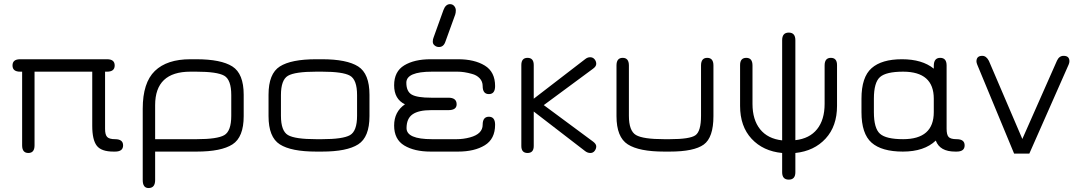

<svg xmlns="http://www.w3.org/2000/svg" viewBox="-20 -739 5261 936"><path d="M429.7 -389.6H148.4V-30.3Q148.4 6.8 118.2 6.8Q87.9 6.8 87.9 -30.3V-389.6H78.1Q41 -389.6 41 -419.9Q41 -450.2 78.1 -450.2H502Q539.1 -450.2 539.1 -419.9Q539.1 -389.6 502 -389.6H492.2V-110.4Q492.2 -82 502.4 -71.3Q512.7 -60.5 541 -60.5Q580.1 -60.5 580.1 -30.3Q580.1 0 541 0H533.2Q473.6 0 451.7 -28.8Q429.7 -57.6 429.7 -125Z M1107.4 -275.4Q1107.4 -350.6 1072.8 -370.1Q1038.1 -389.6 936.5 -389.6H908.2Q736.3 -389.6 736.3 -226.6V-60.5H938.5Q1039.1 -60.5 1073.2 -80.1Q1107.4 -99.6 1107.4 -174.8ZM908.2 -450.2H936.5Q1057.6 -450.2 1112.8 -415Q1168 -379.9 1168 -277.3V-172.9Q1168 -70.3 1113.3 -35.2Q1058.6 0 938.5 0H736.3V138.7Q736.3 177.7 704.1 177.7Q675.8 177.7 675.8 138.7V-209Q675.8 -335.9 734.9 -393.1Q793.9 -450.2 908.2 -450.2Z M1549.8 0H1521.5Q1399.4 0 1344.2 -35.2Q1289.1 -70.3 1289.1 -172.9V-277.3Q1289.1 -379.9 1344.2 -415Q1399.4 -450.2 1521.5 -450.2H1549.8Q1670.9 -450.2 1726.1 -415Q1781.2 -379.9 1781.2 -277.3V-172.9Q1781.2 -70.3 1726.1 -35.2Q1670.9 0 1549.8 0ZM1521.5 -60.5H1549.8Q1651.4 -60.5 1686 -80.1Q1720.7 -99.6 1720.7 -174.8V-275.4Q1720.7 -350.6 1686 -370.1Q1651.4 -389.6 1549.8 -389.6H1521.5Q1418 -389.6 1383.8 -369.6Q1349.6 -349.6 1349.6 -275.4V-174.8Q1349.6 -100.6 1383.8 -80.6Q1418 -60.5 1521.5 -60.5Z M2173.8 -718.8Q2186.5 -718.8 2194.3 -709.5Q2202.1 -700.2 2202.1 -688.5Q2202.1 -676.8 2199.2 -668L2151.4 -536.1Q2142.6 -509.8 2120.1 -509.8Q2107.4 -509.8 2098.6 -517.6Q2089.8 -524.4 2089.8 -536.1Q2089.8 -547.9 2093.8 -556.6L2141.6 -689.5Q2152.3 -718.8 2173.8 -718.8ZM2166 -202.1H2082Q2020.5 -202.1 1991.2 -181.6Q1961.9 -161.1 1961.9 -114.3Q1961.9 -60.5 2085.9 -60.5H2206.1Q2239.3 -60.5 2271.5 -69.3Q2333 -85.9 2333 -130.9Q2333 -169.9 2363.3 -169.9Q2393.6 -169.9 2393.6 -130.9Q2393.6 -61.5 2343.3 -30.8Q2293 0 2212.9 0H2079.1Q2000 0 1950.7 -29.8Q1901.4 -59.6 1901.4 -127Q1901.4 -194.3 1954.1 -230.5Q1901.4 -255.9 1901.4 -323.2Q1901.4 -390.6 1950.7 -420.4Q2000 -450.2 2079.1 -450.2H2212.9Q2293 -450.2 2343.3 -419.4Q2393.6 -388.7 2393.6 -319.3Q2393.6 -280.3 2363.3 -280.3Q2333 -280.3 2333 -319.3Q2333 -341.8 2318.4 -357.4Q2303.7 -373 2280.3 -378.9Q2242.2 -389.6 2210.9 -389.6Q2208 -389.6 2206.1 -389.6H2085.9Q1960.9 -389.6 1960.9 -335.9Q1960.9 -293 1987.3 -277.8Q2013.7 -262.7 2082 -262.7H2166Q2206.1 -262.7 2206.1 -230.5Q2206.1 -202.1 2166 -202.1Z M2871.1 -48.8Q2886.7 -37.1 2886.7 -25.4Q2886.7 -13.7 2878.9 -3.4Q2871.1 6.8 2857.9 6.8Q2844.7 6.8 2833 -2L2582 -195.3V-27.3Q2582 6.8 2551.8 6.8Q2521.5 6.8 2521.5 -27.3V-421.9Q2521.5 -457 2551.8 -457Q2582 -457 2582 -421.9V-257.8L2832 -450.2Q2843.8 -460 2856.9 -460Q2870.1 -460 2878.4 -450.2Q2886.7 -440.4 2886.7 -427.7Q2886.7 -415 2870.1 -403.3L2630.9 -226.6Z M3245.1 0H3217.8Q3095.7 0 3040.5 -35.2Q2985.4 -70.3 2985.4 -172.9V-419.9Q2985.4 -457 3015.6 -457Q3045.9 -457 3045.9 -419.9V-174.8Q3045.9 -100.6 3080.6 -80.6Q3115.2 -60.5 3217.8 -60.5H3245.1Q3342.8 -60.5 3370.1 -79.6Q3397.5 -98.6 3397.5 -174.8V-419.9Q3397.5 -457 3427.7 -457Q3458 -457 3458 -419.9V-172.9Q3458 -68.4 3410.6 -34.2Q3363.3 0 3245.1 0Z M4000 -419.9Q4000 -457 4030.3 -457Q4060.5 -457 4060.5 -421.9V-222.7Q4060.5 -124 4004.9 -63.5Q3949.2 -2.9 3857.4 6.8V100.6Q3857.4 136.7 3825.2 136.7Q3793 136.7 3793 100.6V6.8Q3700.2 -2 3644 -62.5Q3587.9 -123 3587.9 -222.7V-421.9Q3587.9 -457 3618.2 -457Q3648.4 -457 3648.4 -419.9V-232.4Q3648.4 -155.3 3685.5 -108.9Q3722.7 -62.5 3793 -54.7V-543Q3793 -580.1 3825.2 -580.1Q3857.4 -580.1 3857.4 -543V-55.7Q3926.8 -63.5 3963.4 -109.4Q4000 -155.3 4000 -232.4Z M4643.6 0H4636.7Q4561.5 0 4542 -53.7Q4485.4 0 4381.8 0Q4278.3 0 4229 -43.5Q4179.7 -86.9 4179.7 -192.4V-257.8Q4179.7 -363.3 4229 -406.7Q4278.3 -450.2 4377 -450.2Q4475.6 -450.2 4532.2 -404.3V-418Q4532.2 -457 4563.5 -457Q4594.7 -457 4594.7 -419.9V-111.3Q4594.7 -82 4604.5 -71.3Q4614.3 -60.5 4643.6 -60.5Q4682.6 -60.5 4682.6 -30.3Q4682.6 0 4643.6 0ZM4382.8 -389.6Q4299.8 -389.6 4270 -363.3Q4240.2 -336.9 4240.2 -257.8V-192.4Q4240.2 -113.3 4270 -86.9Q4299.8 -60.5 4382.8 -60.5Q4532.2 -60.5 4532.2 -192.4V-257.8Q4532.2 -389.6 4382.8 -389.6Z M5132.8 -443.4Q5143.6 -466.8 5165 -466.8Q5193.4 -466.8 5193.4 -440.4Q5193.4 -432.6 5189.5 -423.8L4998 9.8H4923.8L4744.1 -423.8Q4740.2 -433.6 4740.2 -439.5Q4740.2 -466.8 4768.6 -466.8Q4788.1 -466.8 4800.8 -442.4L4963.9 -61.5Z"/></svg>

Font: Jura
Style: Medium
Weight: 500
Version: Version 2.6.1